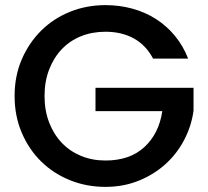

<svg xmlns="http://www.w3.org/2000/svg" viewBox="-20 -724 813 750"><path d="M392 -704Q446 -704 496 -690.5Q546 -677 588 -650.5Q630 -624 662.5 -585Q695 -546 715 -495H578Q550 -548 502.5 -574Q455 -600 392 -600Q340 -600 296.5 -582.5Q253 -565 221.5 -532Q190 -499 172 -452.5Q154 -406 154 -349Q154 -292 172 -245.5Q190 -199 221.5 -166Q253 -133 296.5 -115Q340 -97 392 -97Q487 -97 544 -149.5Q601 -202 614 -290H353V-381H736V-292Q728 -232 699.5 -177.5Q671 -123 626 -82.5Q581 -42 521.5 -18Q462 6 392 6Q318 6 253.5 -20Q189 -46 141 -93Q93 -140 65 -205.5Q37 -271 37 -349Q37 -427 65 -492Q93 -557 141 -604.5Q189 -652 253.5 -678Q318 -704 392 -704Z"/></svg>

Font: SVN-Poppins Medium
Style: Regular
Weight: 500
Designer: Ninad Kale (Devanagari), Jonny Pinhorn (Latin)
Foundry: Indian Type Foundry
Version: Version 3.002 2017; ttfautohint (v1.8.3)